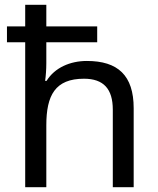

<svg xmlns="http://www.w3.org/2000/svg" viewBox="-20 -780 658 800"><path d="M173 -760H85V-670H9V-604H85V0H173V-258C173 -383 210 -452 330 -452C412 -452 450 -409 450 -323V0H537V-329C537 -466 471 -526 342 -526C272 -526 208 -498 174 -443H168C171 -464 173 -491 173 -517V-604H385V-670H173Z"/></svg>

Font: Noto Sans Kayah Li
Style: Regular
Weight: 400
Designer: Monotype Design Team, Sérgio Martins
Foundry: Monotype Imaging Inc.
Version: Version 2.002